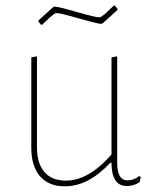

<svg xmlns="http://www.w3.org/2000/svg" viewBox="-20 -651 544 675"><path d="M384 -631 393 -620V-616L341 -569L335 -567Q317 -569 254.5 -587Q192 -605 179 -605Q176 -605 172.5 -603Q169 -601 164 -597Q159 -593 154.5 -589Q150 -585 142.5 -577.5Q135 -570 128 -564H124L115 -575V-579L167 -626L173 -628Q191 -626 253.5 -608Q316 -590 329 -590Q332 -590 335.5 -592Q339 -594 344 -598Q349 -602 353.5 -606Q358 -610 365.5 -617.5Q373 -625 380 -631ZM208 4Q151 4 120.5 -31.5Q90 -67 90 -132V-449L110 -453V-133Q110 -77 136 -46.5Q162 -16 211 -16Q292 -16 372 -108V-449L392 -453V-79Q392 -17 428 -17Q451 -17 469 -32L475 -29L471 -11Q451 3 426 3Q372 3 372 -79H368Q291 4 208 4Z"/></svg>

Font: Alegreya Sans Thin
Style: Regular
Weight: 100
Designer: Juan Pablo del Peral
Foundry: Huerta Tipografica
Version: Version 2.007